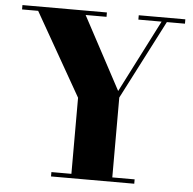

<svg xmlns="http://www.w3.org/2000/svg" viewBox="-53 -803 862 856"><g transform="rotate(5 378.0 -375.0)"><path d="M206.5 0V-19.5H296V-360L85 -730.5H13V-750H391V-730.5H297.5L471.5 -405.5L637.5 -730.5H533.5V-750H742V-730.5H661L479 -377V-19.5H579V0Z"/></g></svg>

Font: Bodoni Moda ExtraBold
Style: Regular
Weight: 800
Version: Version 2.005